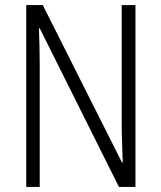

<svg xmlns="http://www.w3.org/2000/svg" viewBox="-20 -734 634 754"><path d="M512 0H447L136 -623H133Q134 -590 135 -555Q136 -520 136 -480V0H83V-714H148L459 -96H462Q461 -132 459.5 -172Q458 -212 458 -242V-714H512Z"/></svg>

Font: Noto Sans Gurmukhi UI Condensed Light
Style: Regular
Weight: 300
Width: 3
Designer: Jelle Bosma - Monotype Design Team
Foundry: Monotype Imaging Inc.
Version: Version 2.004; ttfautohint (v1.8.4.7-5d5b)